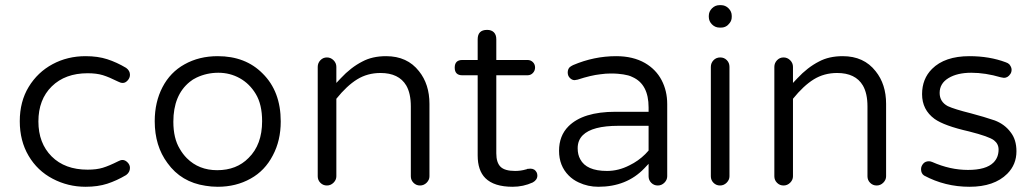

<svg xmlns="http://www.w3.org/2000/svg" viewBox="-20 -714 3962 735"><path d="M307.6 1Q354.5 1 390.6 -10.7Q426.8 -22.5 462.9 -43.9Q477.5 -54.7 477.5 -71.3Q477.5 -83 468.3 -92.3Q459 -101.6 449.2 -101.6Q441.4 -101.6 432.6 -96.7Q397.5 -79.1 373.5 -71.8Q349.6 -64.5 315.4 -64.5Q228.5 -64.5 177.7 -115.2Q127 -166 127 -249Q127 -333 178.2 -383.3Q229.5 -433.6 315.4 -433.6Q349.6 -433.6 373.5 -426.3Q397.5 -418.9 432.6 -401.4Q441.4 -396.5 450.2 -396.5Q460 -396.5 468.8 -406.2Q477.5 -416 477.5 -427.7Q477.5 -443.4 462.9 -454.1Q426.8 -475.6 390.6 -487.3Q354.5 -499 307.6 -499Q238.3 -499 181.2 -468.3Q124 -437.5 89.8 -381.3Q55.7 -325.2 55.7 -250Q55.7 -174.8 89.4 -117.7Q123 -60.5 181.6 -29.8Q240.2 1 307.6 1Z M1054.7 -249Q1054.7 -364.3 985.4 -432.6Q919.9 -499 813.5 -499Q742.2 -499 686.5 -467.8Q631.8 -437.5 602.1 -380.4Q572.3 -323.2 572.3 -250Q572.3 -155.3 621.1 -89.8Q673.8 -16.6 766.6 -2.9Q789.1 1 813.5 1Q883.8 1 939.5 -30.3Q994.1 -60.5 1024.4 -119.1Q1054.7 -175.8 1054.7 -249ZM931.6 -109.4Q885.7 -62.5 811.5 -62.5Q741.2 -62.5 695.3 -108.4Q679.7 -124 668 -144.5Q643.6 -184.6 643.6 -248Q643.6 -349.6 706.1 -400.4Q717.8 -410.2 732.4 -417Q771.5 -435.5 815.9 -435.5Q860.4 -435.5 897.9 -414.6Q935.5 -393.6 959 -354.5Q983.4 -314.5 983.4 -250Q983.4 -160.2 931.6 -109.4Z M1267.6 -39.1V-335.9Q1307.6 -385.7 1347.2 -410.2Q1386.7 -434.6 1436.5 -434.6Q1506.8 -434.6 1535.2 -386.7Q1552.7 -356.4 1552.7 -306.6V-39.1Q1552.7 -24.4 1563 -14.2Q1573.2 -3.9 1587.9 -3.9Q1602.5 -3.9 1613.3 -14.6Q1624 -25.4 1624 -39.1V-316.4Q1624 -391.6 1584 -441.4Q1539.1 -499 1458 -499Q1405.3 -499 1367.2 -478.5Q1323.2 -456.1 1284.2 -414.1L1267.6 -396.5V-458Q1267.6 -472.7 1256.8 -483.4Q1246.1 -494.1 1231.4 -494.1Q1216.8 -494.1 1206.5 -483.4Q1196.3 -472.7 1196.3 -458V-39.1Q1196.3 -24.4 1206.5 -14.2Q1216.8 -3.9 1231.4 -3.9Q1246.1 -3.9 1256.8 -14.6Q1267.6 -25.4 1267.6 -39.1Z M1750 -425.8H1808.6V-119.1Q1808.6 -61.5 1837.9 -32.2Q1871.1 1 1942.4 1Q1983.4 1 2019.5 -15.6Q2037.1 -25.4 2037.1 -42Q2037.1 -55.7 2025.4 -64.5Q2018.6 -68.4 2010.7 -68.4Q2005.9 -68.4 1998 -67.4Q1996.1 -65.4 1993.2 -65.4Q1973.6 -59.6 1952.1 -59.6Q1912.1 -59.6 1896 -75.7Q1879.9 -91.8 1879.9 -127V-425.8H1999Q2011.7 -425.8 2020 -434.6Q2028.3 -443.4 2028.3 -455.6Q2028.3 -467.8 2020 -476.1Q2011.7 -484.4 1999 -484.4H1879.9V-563.5Q1879.9 -581.1 1870.6 -590.3Q1861.3 -599.6 1844.7 -599.6Q1808.6 -599.6 1808.6 -563.5V-484.4H1750Q1720.7 -484.4 1720.7 -455.1Q1720.7 -425.8 1750 -425.8Z M2462.9 -86.9V-39.1Q2462.9 -24.4 2473.1 -14.2Q2483.4 -3.9 2498 -3.9Q2512.7 -3.9 2523.4 -14.6Q2534.2 -25.4 2534.2 -39.1V-315.4Q2534.2 -366.2 2512.7 -407.2Q2491.2 -448.2 2449.2 -472.7Q2403.3 -499 2338.9 -499Q2253.9 -499 2173.8 -464.8Q2166 -460.9 2161.1 -457Q2153.3 -449.2 2153.3 -436.5Q2153.3 -423.8 2161.6 -415.5Q2169.9 -407.2 2179.7 -407.2L2191.4 -409.2Q2242.2 -425.8 2278.3 -429.7Q2298.8 -432.6 2316.9 -432.6Q2335 -432.6 2345.7 -431.6Q2356.4 -430.7 2366.2 -429.2Q2376 -427.7 2384.8 -425.3Q2393.6 -422.9 2401.4 -418.9Q2462.9 -391.6 2462.9 -302.7V-286.1H2335.9Q2211.9 -286.1 2156.2 -230.5Q2120.1 -194.3 2120.1 -136.7Q2120.1 -79.1 2157.2 -42Q2173.8 -25.4 2195.3 -15.6Q2230.5 1 2270.5 1Q2378.9 1 2446.3 -69.3ZM2303.7 -59.6Q2224.6 -59.6 2201.2 -104.5Q2191.4 -122.1 2191.4 -146.5Q2191.4 -176.8 2210.9 -196.3Q2247.1 -232.4 2347.7 -232.4H2462.9V-137.7Q2455.1 -129.9 2450.2 -124Q2423.8 -97.7 2389.6 -81.1Q2347.7 -59.6 2303.7 -59.6Z M2734.4 -608.4H2740.2Q2760.7 -608.4 2773.4 -626Q2781.2 -635.7 2781.2 -649.4V-653.3Q2781.2 -669.9 2769 -682.1Q2756.8 -694.3 2740.2 -694.3H2734.4Q2717.8 -694.3 2705.6 -682.1Q2693.4 -669.9 2693.4 -653.3V-649.4Q2693.4 -632.8 2705.6 -620.6Q2717.8 -608.4 2734.4 -608.4ZM2772.5 -39.1V-458Q2772.5 -473.6 2762.2 -483.9Q2752 -494.1 2737.3 -494.1Q2721.7 -494.1 2711.4 -483.4Q2701.2 -472.7 2701.2 -458V-39.1Q2701.2 -24.4 2711.4 -14.2Q2721.7 -3.9 2736.3 -3.9Q2751 -3.9 2761.7 -14.6Q2772.5 -25.4 2772.5 -39.1Z M3015.6 -39.1V-335.9Q3055.7 -385.7 3095.2 -410.2Q3134.8 -434.6 3184.6 -434.6Q3254.9 -434.6 3283.2 -386.7Q3300.8 -356.4 3300.8 -306.6V-39.1Q3300.8 -24.4 3311 -14.2Q3321.3 -3.9 3335.9 -3.9Q3350.6 -3.9 3361.3 -14.6Q3372.1 -25.4 3372.1 -39.1V-316.4Q3372.1 -391.6 3332 -441.4Q3287.1 -499 3206.1 -499Q3153.3 -499 3115.2 -478.5Q3071.3 -456.1 3032.2 -414.1L3015.6 -396.5V-458Q3015.6 -472.7 3004.9 -483.4Q2994.1 -494.1 2979.5 -494.1Q2964.8 -494.1 2954.6 -483.4Q2944.3 -472.7 2944.3 -458V-39.1Q2944.3 -24.4 2954.6 -14.2Q2964.8 -3.9 2979.5 -3.9Q2994.1 -3.9 3004.9 -14.6Q3015.6 -25.4 3015.6 -39.1Z M3843.8 -467.8Q3838.9 -472.7 3830.1 -475.6Q3767.6 -499 3691.4 -499Q3596.7 -499 3547.9 -450.2Q3509.8 -412.1 3509.8 -353.5Q3509.8 -293.9 3557.6 -258.8Q3594.7 -232.4 3689.5 -210.9Q3689.5 -210.9 3689.5 -210.9Q3766.6 -191.4 3785.2 -176.8Q3802.7 -163.1 3802.7 -141.6Q3802.7 -111.3 3783.2 -91.8Q3754.9 -63.5 3685.5 -63.5Q3617.2 -63.5 3548.8 -93.8Q3542 -96.7 3536.1 -96.7Q3522.5 -96.7 3514.6 -87.9Q3505.9 -78.1 3505.9 -66.4Q3505.9 -49.8 3517.6 -42Q3597.7 1 3691.4 1Q3786.1 1 3835.9 -48.8Q3871.1 -84 3871.1 -134.8Q3871.1 -179.7 3848.6 -208Q3826.2 -238.3 3788.1 -252.9Q3748 -266.6 3696.3 -280.3Q3633.8 -295.9 3608.4 -307.6Q3577.1 -324.2 3577.1 -358.4Q3577.1 -394.5 3610.8 -415Q3644.5 -435.5 3698.2 -435.5Q3752 -435.5 3811.5 -418L3823.2 -416Q3837.9 -416 3847.7 -430.7Q3852.5 -437.5 3852.5 -447.3Q3852.5 -457 3843.8 -467.8Z"/></svg>

Font: FakePearl
Style: ExtraLight
Weight: 300
Version: Version 1.2